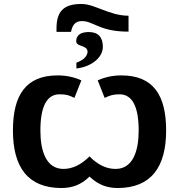

<svg xmlns="http://www.w3.org/2000/svg" viewBox="-20 -935 900 965"><path d="M590 -556C547 -556 509 -548 471 -531L506 -443C532 -455 547 -461 581 -461C647 -461 677 -395 677 -279C677 -180 650 -86 561 -86C514 -86 471 -107 430 -149C389 -108 345 -86 299 -86C210 -86 183 -180 183 -279C183 -395 213 -461 279 -461C314 -461 325 -457 354 -443L389 -531C354 -547 314 -556 270 -556C109 -556 45 -456 45 -279C45 -95 120 10 289 10C343 10 387 -7 425 -43L430 -48L435 -43C474 -7 518 10 571 10C740 10 815 -96 815 -279C815 -456 751 -556 590 -556ZM264 -775H337C343 -804 355 -829 391 -829C399 -829 409 -828 417 -826C426 -824 446 -815 478 -802C520 -784 568 -776 626 -776V-856C576 -856 533 -872 496 -886C462 -898 428 -915 389 -915C302 -915 264 -880 264 -792ZM363 -728C363 -715 373 -710 387 -705C395 -702 420 -696 420 -676C420 -646 387 -628 364 -620V-591C429 -597 497 -640 497 -700C497 -748 473 -774 427 -774C388 -774 363 -760 363 -728Z"/></svg>

Font: Passageway
Style: Light
Weight: 700
Foundry: Ascender Corporation
Version: Version 1.11